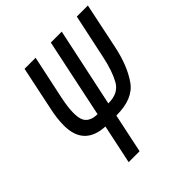

<svg xmlns="http://www.w3.org/2000/svg" viewBox="-194 -848 982 982"><g transform="rotate(-45 297.5 -357.0)"><path d="M176 0H255L300 -213H302Q421 -213 469.5 -281.5Q518 -350 542 -460L595 -714H515L463 -470Q446 -389 417.5 -337.5Q389 -286 317 -286H315L406 -714H327L237 -286H235Q198 -286 176 -305.5Q154 -325 154 -376Q154 -417 167 -479L217 -714H137L89 -485Q74 -419 74 -367Q74 -221 220 -213H221Z"/></g></svg>

Font: Noto Sans UI Condensed
Style: Italic
Weight: 400
Width: 3
Italic angle: -12°
Designer: Monotype Design Team
Foundry: Monotype Imaging Inc.
Version: Version 1.901